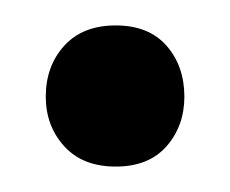

<svg xmlns="http://www.w3.org/2000/svg" viewBox="-20 -118 181 151"><path d="M16 -42Q16 -66 30.5 -82Q45 -98 71 -98Q97 -98 111 -82Q125 -66 125 -42Q125 -19 111 -3Q97 13 71 13Q45 13 30.5 -3Q16 -19 16 -42Z"/></svg>

Font: Baloo Bhaina 2
Style: Regular
Weight: 400
Designer: Yesha Goshar, Manish Minz, Shuchita Grover and Ek Type
Foundry: Ek Type
Version: Version 1.700